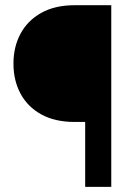

<svg xmlns="http://www.w3.org/2000/svg" viewBox="-20 -732 487 752"><path d="M415.8 0H313.6V-254.3H272.7Q195.3 -254.3 141.7 -283.9Q88.1 -313.6 60.4 -365.2Q32.7 -416.9 32.7 -483Q32.7 -548.3 60.4 -600Q88.1 -651.6 141.7 -681.6Q195.3 -711.6 272.7 -711.6H415.8Z"/></svg>

Font: Interface Medium
Style: Regular
Weight: 500
Designer: Rasmus Andersson
Foundry: rsms
Version: Version 1.8